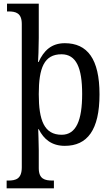

<svg xmlns="http://www.w3.org/2000/svg" viewBox="-20 -780 609 1040"><path d="M16 240H272V198H265C223 198 190 190 190 131V34C190 0 187 -77 187 -80H190C217 -26 260 10 331 10C453 10 519 -76 519 -269C519 -461 453 -546 331 -546C259 -546 217 -506 189 -444H186C187 -447 190 -529 190 -574V-760H18V-718H26C65 -718 98 -710 98 -650V126C98 189 66 198 24 198H16ZM314 -50C219 -50 190 -129 190 -270C190 -412 219 -486 313 -486C393 -486 425 -413 425 -271C425 -129 393 -50 314 -50Z"/></svg>

Font: Noto Serif Georgian SemiCondensed
Style: Regular
Weight: 400
Width: 4
Designer: Monotype Design Team, Akaki Razmadze
Foundry: Google LLC
Version: Version 2.003